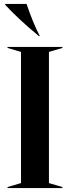

<svg xmlns="http://www.w3.org/2000/svg" viewBox="-20 -949 353 969"><path d="M18 -5 86 -25V-687L18 -707V-712H295V-707L227 -687V-25L295 -5V0H18ZM6 -925V-929H114Q148 -829 181 -767H176Q70 -855 6 -925Z"/></svg>

Font: Nyght Serif Medium
Style: Regular
Weight: 500
Designer: Maksym Kobuzan
Version: Version 0.410